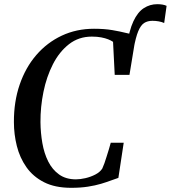

<svg xmlns="http://www.w3.org/2000/svg" viewBox="-20 -889 816 918"><path d="M601.5 -609 586 -665.5Q597 -743 617.8 -787.2Q638.5 -831.5 667.8 -850.2Q697 -869 732 -869Q745.5 -869 757 -867Q768.5 -865 776.5 -861L765 -779Q754 -784 739.2 -786.8Q724.5 -789.5 709 -789.5Q685.5 -789.5 669.2 -779Q653 -768.5 641 -739.8Q629 -711 619 -656ZM320.5 9Q243 9 190.5 -17.8Q138 -44.5 106.2 -89.8Q74.5 -135 60.5 -191Q46.5 -247 46.5 -305Q46 -402.5 74 -484.2Q102 -566 153.5 -625.8Q205 -685.5 275.2 -718.5Q345.5 -751.5 429.5 -751.5Q479.5 -751.5 517.2 -745Q555 -738.5 582.5 -731.5Q610 -724.5 630.5 -722.5L599 -531H528.5L520.5 -689Q511 -695.5 497.2 -701Q483.5 -706.5 464.2 -710.2Q445 -714 419 -714Q356.5 -714 310 -677.8Q263.5 -641.5 233 -581.8Q202.5 -522 187.8 -449.8Q173 -377.5 173.5 -305Q174 -254 182.5 -205Q191 -156 210.5 -117Q230 -78 262.5 -54.8Q295 -31.5 343 -31.5Q363.5 -31.5 388.5 -37.2Q413.5 -43 435.8 -54.5Q458 -66 469 -83Q474 -93.5 479.5 -109Q485 -124.5 490.2 -141.8Q495.5 -159 500.8 -175.8Q506 -192.5 509.5 -206.5H571.5L546 -38.5Q531.5 -34 511 -26.2Q490.5 -18.5 463 -10.2Q435.5 -2 400.2 3.5Q365 9 320.5 9Z"/></svg>

Font: Merriweather 96pt Medium
Style: Italic
Weight: 500
Italic angle: -7.8°
Version: Version 2.101